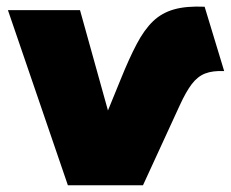

<svg xmlns="http://www.w3.org/2000/svg" viewBox="-20 -550 686 570"><path d="M181.5 0 3.5 -520H217.5L300.5 -222L338.5 -315Q363.5 -377 385.8 -419.2Q408 -461.5 434.2 -486.8Q460.5 -512 497 -522.2Q533.5 -532.5 587.5 -530L645.5 -339Q611.5 -340.5 589 -331.8Q566.5 -323 549.2 -300.2Q532 -277.5 513.5 -237L404.5 0Z"/></svg>

Font: Geologica Black
Style: Regular
Weight: 900
Designer: Sindre Bremnes, Frode Helland
Foundry: Monokrom Skriftforlag AS
Version: Version 1.010;gftools[0.9.28]